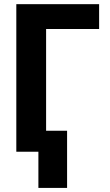

<svg xmlns="http://www.w3.org/2000/svg" viewBox="-20 -731 529 925"><path d="M457.5 -591.3H202.1V0H58.6V-710.9H457.5ZM303.2 174.3H165V-101.1H303.2Z"/></svg>

Font: Roboto Condensed
Style: Bold
Weight: 700
Designer: Google
Version: Version 2.134; 2016